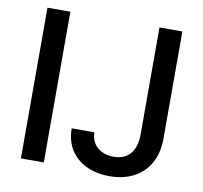

<svg xmlns="http://www.w3.org/2000/svg" viewBox="-80 -792 936 887"><g transform="rotate(10 388.5 -348.5)"><path d="M179.7 0H72.3V-707H179.7ZM705.1 -707V-206.1Q705.1 -138.7 678.5 -90.1Q651.9 -41.5 603 -15.9Q554.2 9.8 489.3 9.8Q428.7 9.8 381.1 -12.2Q333.5 -34.2 306.4 -76.7Q279.3 -119.1 279.3 -177.7H385.7Q386.2 -133.8 415.8 -107.9Q445.3 -82 492.2 -82Q543 -82 570.3 -113.8Q597.7 -145.5 597.7 -206.1V-707Z"/></g></svg>

Font: Pretendard Medium
Style: Regular
Weight: 500
Designer: Base glyphs from Inter by Rasmus Andersson; Hangeul glyphs from Noto Sans CJK(Source Han Sans) by Jang Soo-young and Kan
Foundry: Kil Hyung-jin
Version: Version 1.309